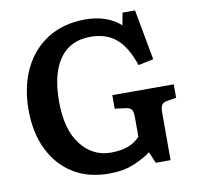

<svg xmlns="http://www.w3.org/2000/svg" viewBox="-81 -799 922 896"><g transform="rotate(-10 380.5 -350.5)"><path d="M366 14Q266 14 194.5 -31Q123 -76 84.5 -156.5Q46 -237 46 -342Q46 -454 87 -538Q128 -622 203 -668Q278 -714 379 -714Q432 -714 474 -699Q516 -684 546 -657L557 -715H616L660 -476L588 -461Q558 -550 511 -590Q464 -630 389 -630Q293 -630 243 -559.5Q193 -489 193 -358Q193 -225 248.5 -153Q304 -81 391 -81Q484 -81 529 -132V-223Q529 -247 523 -258.5Q517 -270 496 -273L443 -280V-344H734V-280L689 -273Q670 -269 664 -258Q658 -247 658 -221V2H588L565 -52Q534 -28 484 -7Q434 14 366 14Z"/></g></svg>

Font: Literata SemiBold
Style: Regular
Weight: 600
Designer: Latin by Veronika Burian and Jose Scaglione. Greek by Irene Vlachou. Cyrillic by Vera Evstafieva.
Foundry: TypeTogether
Version: Version 3.103; ttfautohint (v1.8.4.7-5d5b);gftools[0.9.29]